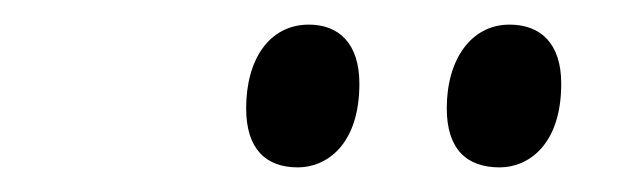

<svg xmlns="http://www.w3.org/2000/svg" viewBox="-20 -765 505 156"><path d="M386 -629C409 -629 436 -647 436 -697C436 -730 419 -745 394 -745C363 -745 343 -717 343 -677C343 -644 359 -629 386 -629ZM222 -629C245 -629 272 -647 272 -697C272 -730 255 -745 231 -745C199 -745 180 -717 180 -677C180 -644 196 -629 222 -629Z"/></svg>

Font: Noto Serif Condensed Semi
Style: Italic
Weight: 600
Width: 3
Italic angle: -12°
Designer: Monotype Design Team
Foundry: Monotype Imaging Inc.
Version: Version 1.901